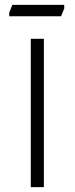

<svg xmlns="http://www.w3.org/2000/svg" viewBox="-20 -772 308 792"><path d="M245 -752V-737L232 -705H18V-720L31 -752ZM107 0V-612H161V0Z"/></svg>

Font: Ancizar Sans Thin
Style: Regular
Weight: 100
Designer: Cesar Puertas, Viviana Monsalve, Julian Moncada, Julian Prieto, Jose Castro, Mariel Hernandez, Felipe Aragon, Sara Alarc
Version: Version 8.100